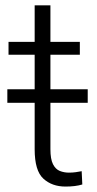

<svg xmlns="http://www.w3.org/2000/svg" viewBox="-20 -684 362 714"><path d="M306.2 -352.1V-301.8H167.5V-128.9Q167.5 -92.3 177 -73.5Q186.5 -54.7 202.4 -48.3Q218.3 -42 236.3 -42Q249.5 -42 261.7 -43.7Q273.9 -45.4 283.7 -47.4L286.1 2Q260.7 9.8 223.6 9.8Q173.3 9.8 141.1 -19.8Q108.9 -49.3 108.9 -128.9V-301.8H7.3V-352.1H108.9V-480.5H11.7V-528.3H108.9V-664.1H167.5V-528.3H276.9V-480.5H167.5V-352.1Z"/></svg>

Font: Vazirmatn FD ExtraLight
Style: Regular
Weight: 200
Designer: Saber Rastikerdar
Foundry: Saber Rastikerdar
Version: Version 33.003